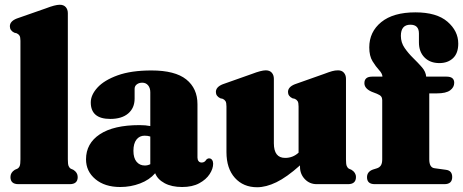

<svg xmlns="http://www.w3.org/2000/svg" viewBox="-20 -775 1948 808"><path d="M265.5 -719.5V-104.5Q265.5 -84.5 268.5 -76.8Q271.5 -69 278 -65L288.5 -60.5Q307 -49 307 -30Q307 0 273.5 0H57.5Q24 0 24 -30Q24 -49 42.5 -60.5L53 -65Q60 -69 63 -76.8Q66 -84.5 66 -104.5V-603.5Q66 -619 62 -625.2Q58 -631.5 50 -635L40 -637.5Q21.5 -646.5 21.5 -664.5Q21.5 -685.5 50.5 -697L173.5 -740Q212 -755 231.5 -755Q248 -755 256.8 -745Q265.5 -735 265.5 -719.5Z M342 -104.5Q342 -171.5 400.2 -210Q458.5 -248.5 567 -248.5Q593 -248.5 612.5 -244.5V-386.5Q612.5 -405 603.2 -416Q594 -427 578.5 -427Q565 -427 555.8 -420Q546.5 -413 546.5 -401V-360Q546.5 -320.5 519.5 -297.5Q492.5 -274.5 444 -274.5Q362 -274.5 362 -344Q362 -375.5 390.2 -406.5Q418.5 -437.5 475.2 -458Q532 -478.5 617.5 -478.5Q716.5 -478.5 763.8 -440.8Q811 -403 811 -336.5V-112Q811 -103 815.5 -97Q820 -91 829 -91Q841.5 -91 848.5 -103.5Q853.5 -108.5 860 -108.5Q868 -108.5 872.5 -102Q877 -95.5 877 -86Q877 -65 862.2 -42.2Q847.5 -19.5 818.5 -3.8Q789.5 12 746.5 12Q702.5 12 672.8 -4Q643 -20 633 -46Q609 -18 569.5 -3Q530 12 486 12Q421 12 381.5 -21Q342 -54 342 -104.5ZM541.5 -140.5Q541.5 -110 554.8 -94.2Q568 -78.5 589.5 -78.5Q601.5 -78.5 612.5 -84V-200.5Q602 -204 588.5 -204Q567 -204 554.2 -187.5Q541.5 -171 541.5 -140.5Z M933 -135V-327Q933 -343 929 -349.2Q925 -355.5 917.5 -359L907 -361.5Q888.5 -370.5 888.5 -388Q888.5 -409 917.5 -420.5L1040.5 -464Q1079.5 -479 1098.5 -479Q1115 -479 1123.8 -469Q1132.5 -459 1132.5 -443.5V-172Q1132.5 -110.5 1180 -110.5Q1212.5 -110.5 1236.5 -132.5V-327Q1236.5 -343 1232.5 -349.2Q1228.5 -355.5 1221 -359L1210.5 -361.5Q1192 -370.5 1192 -388Q1192 -409 1221 -420.5L1344 -464Q1365 -472 1377.5 -475.5Q1390 -479 1402.5 -479Q1418.5 -479 1427.2 -469Q1436 -459 1436 -443.5V-104.5Q1436 -84.5 1439 -76.8Q1442 -69 1448.5 -65L1459 -60.5Q1478 -49 1478 -30Q1478 0 1444.5 0H1313Q1283 0 1262.8 -21.2Q1242.5 -42.5 1242.5 -73V-79Q1186.5 -29 1143 -8Q1099.5 13 1062 13Q1004 13 968.5 -26.5Q933 -66 933 -135Z M1786.5 -104.5Q1786.5 -69.5 1809 -67L1856 -60.5Q1883 -57.5 1883 -30Q1883 0 1850 0H1557.5Q1524.5 0 1524.5 -29Q1524.5 -52.5 1549.5 -61.5L1565.5 -66.5Q1577 -70 1582.8 -78.8Q1588.5 -87.5 1588.5 -104.5V-354Q1588.5 -363 1584 -369Q1579.5 -375 1566 -380.5L1544 -389Q1513.5 -402.5 1513.5 -425Q1513.5 -452.5 1546 -452.5H1589.5Q1589 -465.5 1575.2 -480.2Q1561.5 -495 1547.8 -517.2Q1534 -539.5 1534 -575.5Q1534 -641 1584.5 -682Q1635 -723 1728 -723Q1817.5 -723 1863 -683.8Q1908.5 -644.5 1908.5 -591.5Q1908.5 -551 1886.5 -530.2Q1864.5 -509.5 1829 -509.5Q1790 -509.5 1766.5 -533.2Q1743 -557 1743 -596.5V-634Q1743 -671 1707 -671Q1667 -671 1667 -624Q1667 -596 1682.8 -573.2Q1698.5 -550.5 1719 -530.5Q1739.5 -510.5 1755.8 -491.8Q1772 -473 1773.5 -452.5H1859.5Q1891.5 -452.5 1891.5 -426.5Q1891.5 -407.5 1874.2 -394.8Q1857 -382 1818 -382H1786.5Z"/></svg>

Font: Fraunces 72pt Soft Black
Style: Regular
Weight: 900
Version: Version 1.000;[b76b70a41]